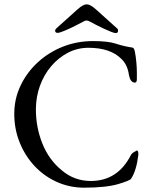

<svg xmlns="http://www.w3.org/2000/svg" viewBox="-20 -853 680 888"><path d="M528 -2Q471 15 369 15Q302 15 243 -11.5Q184 -38 140 -85Q96 -132 71 -194Q46 -256 46 -326Q46 -396 75 -457Q104 -518 154.5 -564.5Q205 -611 270.5 -637Q336 -663 410 -663Q480 -663 516 -651Q552 -639 592 -633Q600 -633 604 -613Q608 -593 610.5 -566Q613 -539 613 -518V-501Q613 -493 613 -487Q613 -481 612 -478Q609 -470 602 -471Q582 -473 576 -508Q570 -553 541 -581Q490 -632 389 -632Q338 -632 294 -609Q250 -586 216.5 -546.5Q183 -507 164.5 -455.5Q146 -404 146 -347Q146 -264 176 -189Q206 -114 266 -65Q324 -16 400 -16Q525 -16 586 -137Q591 -145 600 -150Q609 -154 611 -156Q612 -157 613 -157Q620 -157 620 -138Q611 -63 586 -26Q581 -18 528 -2ZM371 -756Q356 -748 329.5 -734.5Q303 -721 279 -711Q255 -701 247 -701Q235 -701 235 -711Q235 -717 242 -723L340 -811Q365 -833 381 -833Q397 -833 422 -811L520 -723Q526 -719 526 -711Q526 -700 515 -700Q509 -700 493.5 -706Q478 -712 459 -721Q440 -730 423.5 -738.5Q407 -747 398 -752Q388 -758 380 -758Q374 -758 371 -756Z"/></svg>

Font: Benne
Style: Regular
Weight: 400
Designer: John-Daniel Harrington
Version: Version 1.001